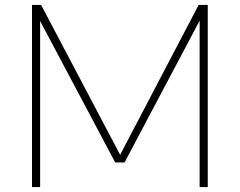

<svg xmlns="http://www.w3.org/2000/svg" viewBox="-20 -760 974 780"><path d="M787 -740H824V0H791V-676L486 -100H448L143 -674.5V0H110V-740H147L468 -131Z"/></svg>

Font: Encode Sans Expanded Thin
Style: Regular
Weight: 250
Width: 7
Designer: Multiple Designers
Foundry: Impallari Type
Version: Version 2.000